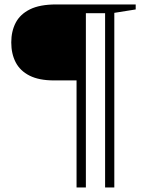

<svg xmlns="http://www.w3.org/2000/svg" viewBox="-20 -702 656 844"><path d="M342.5 -682.5V-348.5H217.5Q151.5 -348.5 110 -369.5Q68.5 -390.5 49 -428Q29.5 -465.5 29.5 -515.5Q29.5 -564.5 49 -602Q68.5 -639.5 111.8 -661Q155 -682.5 227.5 -682.5ZM357.5 122H316.5V-682.5H454.5V-644H357.5ZM482.5 122H442V-682.5H576.5V-660.5L482.5 -645.5Z"/></svg>

Font: Newsreader Light
Style: Regular
Weight: 300
Designer: Hugues Gentile
Foundry: Production Type
Version: Version 1.003